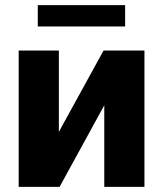

<svg xmlns="http://www.w3.org/2000/svg" viewBox="-20 -727 635 747"><path d="M382.8 -530.3H542V0H385.7V-317.4L211.9 0H52.7V-530.3H209V-213.9ZM466.8 -624H127V-707H466.8Z"/></svg>

Font: Pretendard JP ExtraBold
Style: Regular
Weight: 800
Designer: Base glyphs from Inter by Rasmus Andersson; Hangeul glyphs from Noto Sans CJK(Source Han Sans) by Jang Soo-young and Kan
Foundry: Kil Hyung-jin
Version: Version 1.309